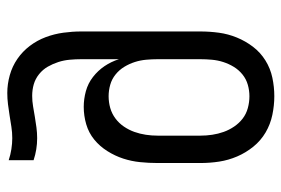

<svg xmlns="http://www.w3.org/2000/svg" viewBox="-146 -422 791 540"><g transform="rotate(90 250.0 -152.5)"><path d="M242 223Q217 223 192 216Q167 209 146 194.5Q125 180 109.5 159.5Q94 139 85 115Q76 91 72.5 65.5Q69 40 69 15V-320Q69 -346 72.5 -372Q76 -398 86 -422.5Q96 -447 112 -468Q128 -489 150.5 -503Q173 -517 199 -522.5Q225 -528 251 -528Q277 -528 303.5 -522.5Q330 -517 353 -503.5Q376 -490 393 -469Q410 -448 420.5 -423.5Q431 -399 435 -373Q439 -347 439 -320V-200Q439 -175 436.5 -150.5Q434 -126 426.5 -103Q419 -80 405.5 -58.5Q392 -37 373 -21.5Q354 -6 330 1Q306 8 281 8Q259 8 237 2Q215 -4 197 -18Q179 -32 166.5 -50.5Q154 -69 147 -91V15Q147 31 148.5 47.5Q150 64 155 79.5Q160 95 168 109Q176 123 189 133.5Q202 144 217.5 148.5Q233 153 250 153Q265 153 279.5 150.5Q294 148 309 145.5Q324 143 339 141Q354 139 369 139Q385 139 400.5 141.5Q416 144 431 149V219Q416 214 400 211.5Q384 209 369 209Q353 209 337 211.5Q321 214 305.5 216.5Q290 219 274 221Q258 223 242 223ZM251 -62Q268 -62 284 -66.5Q300 -71 313.5 -81Q327 -91 336.5 -105Q346 -119 351.5 -134.5Q357 -150 359.5 -166.5Q362 -183 362 -200V-320Q362 -337 359.5 -353.5Q357 -370 351.5 -385.5Q346 -401 336.5 -415Q327 -429 314 -439Q301 -449 284.5 -453.5Q268 -458 251 -458Q235 -458 219 -453.5Q203 -449 190 -438.5Q177 -428 168.5 -414Q160 -400 155 -384.5Q150 -369 148.5 -352.5Q147 -336 147 -320V-200Q147 -184 148.5 -167.5Q150 -151 155 -135.5Q160 -120 168.5 -106Q177 -92 190 -81.5Q203 -71 219 -66.5Q235 -62 251 -62Z"/></g></svg>

Font: Iosevka Curly Slab
Style: Regular
Weight: 400
Monospace: yes
Designer: Belleve Invis
Foundry: Belleve Invis
Version: Version 22.1.2; ttfautohint (v1.8.4)